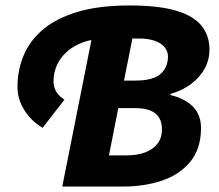

<svg xmlns="http://www.w3.org/2000/svg" viewBox="-20 -683 801 703"><path d="M208 0 323 -578H472L434 -388H476Q540 -388 567.5 -412Q595 -436 595 -476Q595 -496 582 -511Q569 -526 545.5 -534Q522 -542 487 -542H376Q322 -542 284 -528Q246 -514 222 -491Q198 -468 187 -441Q176 -414 176 -387Q176 -363 186.5 -346.5Q197 -330 216 -318L136 -215Q94 -240 69 -280Q44 -320 44 -365Q44 -426 66.5 -480Q89 -534 137.5 -575Q186 -616 264 -639.5Q342 -663 455 -663Q560 -663 624.5 -644Q689 -625 718 -588.5Q747 -552 747 -502Q747 -465 730 -433Q713 -401 681 -376.5Q649 -352 604 -339V-335Q641 -326 666 -309.5Q691 -293 703.5 -269.5Q716 -246 716 -215Q716 -138 676.5 -90.5Q637 -43 572.5 -21.5Q508 0 432 0ZM379 -114H441Q484 -114 513 -125.5Q542 -137 557.5 -158Q573 -179 573 -209Q573 -248 549 -267.5Q525 -287 476 -287H413Z"/></svg>

Font: Source Sans 3 ExtraBold
Style: Italic
Weight: 800
Italic angle: -11°
Version: Version 3.052;hotconv 1.1.0;makeotfexe 2.6.0